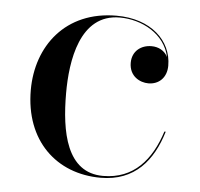

<svg xmlns="http://www.w3.org/2000/svg" viewBox="-42 -513 590 566"><g transform="rotate(5 253.5 -230.0)"><path d="M455 -142H451C424 -57.5 373 4 282 4C174 4 152.5 -115.5 152.5 -230C152.5 -324 172 -465.5 291 -465.5C356.5 -465.5 425.5 -429 439.5 -361.5C430.5 -380 412 -389.5 391.5 -389.5C361 -389.5 334.5 -370.5 334.5 -335.5C334.5 -295.5 366.5 -279.5 391.5 -279.5C422 -279.5 445.5 -300.5 445.5 -336.5C445.5 -410.5 383 -470 281 -470C130 -470 48 -360 48 -230C48 -80 144.5 10 275.5 10C376.5 10 429 -55.5 455 -142Z"/></g></svg>

Font: Bodoni* 48pt
Style: Regular
Weight: 400
Version: Version 2.3